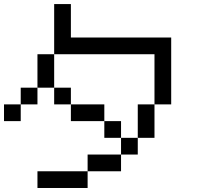

<svg xmlns="http://www.w3.org/2000/svg" viewBox="-20 -937 1040 957"><path d="M0 -333.3V-416.7H83.3V-333.3ZM750 -416.7V-250H666.7V-416.7ZM750 -666.7H250V-916.7H333.3V-750H833.3V-416.7H750ZM166.7 0V-83.3H416.7V0ZM166.7 -416.7H83.3V-500H166.7ZM166.7 -500V-666.7H250V-500ZM333.3 -416.7H500V-333.3H333.3ZM333.3 -500V-416.7H250V-500ZM500 -333.3H583.3V-250H500ZM666.7 -166.7H583.3V-250H666.7ZM416.7 -83.3V-166.7H583.3V-83.3Z"/></svg>

Font: Galmuri11 Regular
Style: Regular
Weight: 400
Designer: Minseo Lee (Quiple)
Version: Version 2.356;hotconv 1.1.0;makeotfexe 2.6.0 DEVELOPMENT